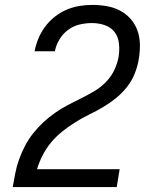

<svg xmlns="http://www.w3.org/2000/svg" viewBox="-20 -763 640 783"><path d="M32 0V-1Q37 -29 42.5 -57.5Q48 -86 58 -113.5Q68 -141 82 -168Q96 -195 115 -219Q134 -243 156.5 -264Q179 -285 204 -302.5Q229 -320 255.5 -334Q282 -348 309.5 -361.5Q337 -375 363.5 -390.5Q390 -406 411.5 -428Q433 -450 446 -477Q459 -504 464 -533V-534Q468 -560 465 -586.5Q462 -613 447 -632.5Q432 -652 407 -660.5Q382 -669 355 -669Q330 -669 304.5 -663Q279 -657 257.5 -641Q236 -625 222 -601.5Q208 -578 204 -554H121Q126 -580 136.5 -605.5Q147 -631 163.5 -653.5Q180 -676 202.5 -694Q225 -712 250.5 -723Q276 -734 303 -738.5Q330 -743 356 -743Q386 -743 415 -738Q444 -733 469 -720Q494 -707 512.5 -686Q531 -665 540.5 -638.5Q550 -612 550.5 -582Q551 -552 546 -522Q541 -492 529.5 -463Q518 -434 498 -408.5Q478 -383 452.5 -362.5Q427 -342 400 -326Q373 -310 344 -296Q315 -282 288 -265Q261 -248 235.5 -228Q210 -208 189.5 -183.5Q169 -159 154.5 -131Q140 -103 131 -73H468L456 0Z"/></svg>

Font: Iosevka Custom Oblique
Style: Regular
Weight: 400
Italic angle: -9°
Designer: Belleve Invis
Foundry: Belleve Invis
Version: Version 27.0.1